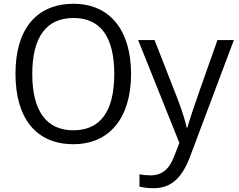

<svg xmlns="http://www.w3.org/2000/svg" viewBox="-20 -745 1249 1005"><path d="M666 -357.9C666 -128.9 553.7 9.8 363.8 9.8C170.4 9.8 61 -124.5 61 -358.9C61 -591.8 169.9 -725.1 365.2 -725.1C554.7 -725.1 666 -586.9 666 -357.9ZM148.9 -357.9C148.9 -164.6 222.7 -63 363.8 -63C505.9 -63 578.1 -163.1 578.1 -357.9C578.1 -551.3 505.9 -650.9 365.2 -650.9C223.1 -650.9 148.9 -551.8 148.9 -357.9ZM918.9 2.9 703.1 -535.2H789.1L909.2 -228C934.6 -160.6 950.7 -110.4 957 -77.1H960.9C964.4 -91.3 973.1 -119.1 986.8 -160.2C1000 -200.7 1043.9 -325.7 1118.2 -535.2H1204.1L975.1 74.2C930.2 192.9 871.6 240.2 783.2 240.2C758.3 240.2 733.9 237.3 710 231.9V167C728 170.9 747.6 172.9 769 172.9C830.1 172.9 866.2 137.2 889.2 79.1Z"/></svg>

Font: OpenSansEmoji
Style: Regular
Weight: 400
Foundry: MorbZ
Version: Version 1.000;PS 001.000;hotconv 1.0.70;makeotf.lib2.5.58329